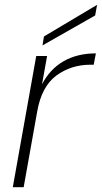

<svg xmlns="http://www.w3.org/2000/svg" viewBox="-20 -775 422 795"><path d="M33 0H78L134 -313C146 -382 172 -431 213 -462C254 -492 301 -507 354 -507H368L377 -554C273 -554 197 -509 154 -426L175 -543H130ZM156 -587 374 -711 382 -755 162 -624Z"/></svg>

Font: Momo Neue ExtLt
Style: Italic
Weight: 200
Italic angle: -10°
Designer: Ninad Kale (Devanagari), Jonny Pinhorn (Latin)
Foundry: Indian Type Foundry
Version: 4.004